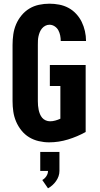

<svg xmlns="http://www.w3.org/2000/svg" viewBox="-20 -763 540 1040"><path d="M246 8Q218 8 190 1.5Q162 -5 138 -19.5Q114 -34 96 -56.5Q78 -79 67 -105Q56 -131 52 -159Q48 -187 48 -215V-520Q48 -548 52 -576.5Q56 -605 67 -631Q78 -657 96.5 -679.5Q115 -702 139 -716.5Q163 -731 191 -737Q219 -743 248 -743Q274 -743 300.5 -738Q327 -733 350.5 -720.5Q374 -708 392.5 -688Q411 -668 422.5 -644.5Q434 -621 440 -594.5Q446 -568 446 -541H309Q309 -556 306 -571Q303 -586 296 -599Q289 -612 276 -620.5Q263 -629 248 -629Q236 -629 225.5 -623.5Q215 -618 207.5 -609Q200 -600 195.5 -589Q191 -578 188.5 -566.5Q186 -555 185.5 -543.5Q185 -532 185 -520V-215Q185 -203 186 -191Q187 -179 189.5 -167.5Q192 -156 196.5 -145Q201 -134 208.5 -125Q216 -116 227.5 -111Q239 -106 251 -106Q265 -106 279.5 -110Q294 -114 307 -120V-297H250V-411H444V-48Q399 -23 348.5 -7.5Q298 8 246 8ZM240 257 209 212Q222 205 231 191.5Q240 178 240 163H198V60H302V163Q302 178 297 192Q292 206 283.5 218Q275 230 264 240Q253 250 240 257Z"/></svg>

Font: Iosevka SS04 Heavy
Style: Regular
Weight: 900
Monospace: yes
Designer: Belleve Invis
Foundry: Belleve Invis
Version: Version 19.0.0; ttfautohint (v1.8.4)